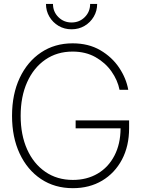

<svg xmlns="http://www.w3.org/2000/svg" viewBox="-20 -960 734 989"><path d="M355.5 9.3Q261.7 9.3 191.2 -37.8Q120.6 -85 81.3 -168.9Q42 -252.9 42 -363.3Q42 -474.6 81.5 -558.6Q121.1 -642.6 191.4 -689.7Q261.7 -736.8 354 -736.8Q436 -736.8 496.6 -701.4Q557.1 -666 593.8 -611.1Q630.4 -556.2 640.6 -497.6H595.7Q585.9 -546.9 554.4 -591.8Q522.9 -636.7 472.2 -665.5Q421.4 -694.3 354 -694.3Q273.9 -694.3 213.6 -652.8Q153.3 -611.3 119.9 -536.9Q86.4 -462.4 86.4 -363.3Q86.4 -265.1 119.6 -190.9Q152.8 -116.7 213.4 -75Q273.9 -33.2 355.5 -33.2Q427.7 -33.2 482.9 -65.7Q538.1 -98.1 569.3 -158Q600.6 -217.8 601.1 -298.8H369.6V-339.8H645V-299.3Q645 -207.5 608.2 -137.9Q571.3 -68.4 506.1 -29.5Q440.9 9.3 355.5 9.3ZM348.6 -809.1Q311.5 -809.1 281.7 -826.7Q252 -844.2 234.4 -874Q216.8 -903.8 216.8 -939.9H252.9Q252.9 -899.4 280.8 -871.8Q308.6 -844.2 348.6 -844.2Q389.2 -844.2 416.7 -871.8Q444.3 -899.4 444.3 -939.9H480.5Q480.5 -903.8 462.9 -874Q445.3 -844.2 415.5 -826.7Q385.7 -809.1 348.6 -809.1Z"/></svg>

Font: Inter Display ExtraLight
Style: Regular
Weight: 200
Designer: Rasmus Andersson
Foundry: rsms
Version: Version 4.000;git-a52131595